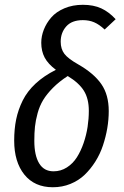

<svg xmlns="http://www.w3.org/2000/svg" viewBox="-20 -768 517 800"><path d="M325.2 -748Q369.6 -748 401.9 -733.2Q434.1 -718.3 461.9 -688L416 -645Q393.6 -666 372.6 -675Q351.6 -684.1 325.2 -684.1Q279.3 -684.1 256.1 -658Q232.9 -631.8 232.9 -594.2Q232.9 -564 248.3 -543.7Q263.7 -523.4 307.1 -499Q371.6 -461.9 402.3 -417.5Q433.1 -373 433.1 -305.2Q433.1 -270 427 -233.9Q420.9 -197.8 408.9 -161.9Q397 -126 377.4 -95Q357.9 -64 332.8 -39.8Q307.6 -15.6 273.4 -1.7Q239.3 12.2 200.2 12.2Q124 12.2 81.5 -40.5Q39.1 -93.3 39.1 -182.1Q39.1 -230.5 47.4 -270.8Q55.7 -311 74.7 -349.4Q93.8 -387.7 128.4 -419.9Q163.1 -452.1 212.9 -477.1Q180.2 -501.5 166 -528.3Q151.9 -555.2 151.9 -589.8Q151.9 -617.2 162.6 -644.5Q173.3 -671.9 193.6 -695.3Q213.9 -718.8 248.3 -733.4Q282.7 -748 325.2 -748ZM262.2 -451.2Q226.6 -428.2 200.7 -402.1Q174.8 -376 159.9 -351.3Q145 -326.7 136.7 -296.4Q128.4 -266.1 125.7 -240.2Q123 -214.4 123 -181.2Q123 -120.6 143.1 -87.4Q163.1 -54.2 203.1 -54.2Q233.4 -54.2 258.5 -70.3Q283.7 -86.4 300.3 -112.5Q316.9 -138.7 328.4 -172.1Q339.8 -205.6 345 -239.5Q350.1 -273.4 350.1 -306.2Q350.1 -356.4 329.8 -389.4Q309.6 -422.4 262.2 -451.2Z"/></svg>

Font: Fira Sans Compressed Book
Style: Italic
Weight: 350
Width: 3
Italic angle: -8°
Designer: Carrois Corporate & Edenspiekermann AG
Foundry: Carrois Corporate GbR & Edenspiekermann AG
Version: Version 4.203;PS 004.203;hotconv 1.0.88;makeotf.lib2.5.64775